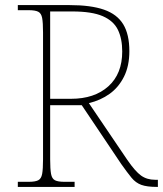

<svg xmlns="http://www.w3.org/2000/svg" viewBox="-20 -734 640 754"><path d="M50 0V-20H93Q118 -20 130 -26Q142 -32 145.5 -51Q149 -70 149 -108V-606Q149 -645 145.5 -663.5Q142 -682 130 -688Q118 -694 93 -694H50V-714H253Q337 -714 388.5 -696Q440 -678 464 -638.5Q488 -599 488 -533Q488 -475 467 -433Q446 -391 410.5 -365.5Q375 -340 329 -329L480 -106Q511 -61 534 -44.5Q557 -28 589 -28H600V0H596Q557 0 535 -8Q513 -16 496.5 -36Q480 -56 456 -90L301 -321H177V-108Q177 -70 180.5 -51Q184 -32 196 -26Q208 -20 233 -20H273V0ZM259 -346Q351 -346 405.5 -395Q460 -444 460 -532Q460 -582 443 -617Q426 -652 383.5 -670.5Q341 -689 264 -689H177V-346Z"/></svg>

Font: Noto Rashi Hebrew Thin
Style: Regular
Weight: 250
Version: Version 1.006